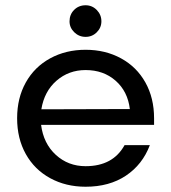

<svg xmlns="http://www.w3.org/2000/svg" viewBox="-20 -699 650 729"><path d="M305 -510Q380 -510 439.5 -477.5Q499 -445 532 -386Q565 -327 565 -250V-225H136Q145 -154 192 -111Q239 -68 305 -68Q409 -68 453 -148H549Q521 -74 458 -32Q395 10 305 10Q230 10 170.5 -22.5Q111 -55 78 -114Q45 -173 45 -250Q45 -327 78 -386Q111 -445 170.5 -477.5Q230 -510 305 -510ZM473 -285Q465 -352 419 -392.5Q373 -433 305 -433Q241 -433 194.5 -392.5Q148 -352 137 -284ZM365 -618Q365 -594 347.5 -576.5Q330 -559 305 -559Q280 -559 262 -576.5Q244 -594 244 -618Q244 -644 261.5 -661.5Q279 -679 305 -679Q330 -679 347.5 -661Q365 -643 365 -618Z"/></svg>

Font: Goli
Style: Regular
Weight: 400
Designer: jaikishan Patel
Foundry: MagicType
Version: Version 1.000